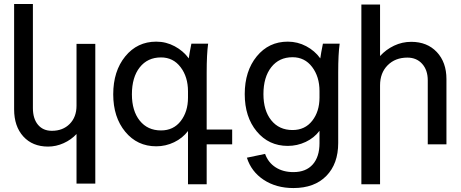

<svg xmlns="http://www.w3.org/2000/svg" viewBox="-20 -724 2312 963"><path d="M458 -503.9V196.8H363.8V-51.8Q336.9 -22.9 299.1 -5.9Q261.2 11.2 221.2 11.2Q143.1 11.2 96.9 -39.6Q50.8 -90.3 50.8 -175.8V-704.1H145V-182.1Q145 -128.9 170.4 -98.4Q195.8 -67.9 240.2 -67.9Q295.4 -67.9 329.6 -102.5Q363.8 -137.2 363.8 -193.8V-503.9Z M922.9 200.2V-66.9Q896 -31.2 853.5 -10.7Q811 9.8 763.7 9.8Q668.5 9.8 608.2 -63.2Q547.9 -136.2 547.9 -251Q547.9 -367.2 608.2 -441.2Q668.5 -515.1 763.7 -515.1Q813 -515.1 856.2 -491.9Q899.4 -468.8 926.8 -431.2Q929.7 -454.6 939.9 -504.9H1023.9Q1016.6 -452.1 1016.6 -359.9V-74.2H1144.5V0H1016.6V200.2ZM922.9 -233.9V-266.1Q922.9 -338.4 885.7 -387.2Q848.6 -436 787.6 -436Q720.2 -436 680.9 -386.2Q641.6 -336.4 641.6 -251Q641.6 -168 680.9 -118.9Q720.2 -69.8 787.6 -69.8Q850.1 -69.8 886.5 -116.9Q922.9 -164.1 922.9 -233.9Z M1582.5 -5.9V-67.9Q1555.7 -32.2 1513.2 -12.2Q1470.7 7.8 1423.3 7.8Q1328.1 7.8 1267.8 -64.7Q1207.5 -137.2 1207.5 -252Q1207.5 -367.7 1267.8 -441.4Q1328.1 -515.1 1423.3 -515.1Q1472.7 -515.1 1515.9 -492.2Q1559.1 -469.2 1586.4 -431.2Q1589.4 -454.6 1599.6 -504.9H1683.6Q1676.3 -453.6 1676.3 -360.8V-6.8Q1676.3 97.7 1616.7 158.4Q1557.1 219.2 1451.7 219.2Q1365.2 219.2 1302.7 178Q1240.2 136.7 1218.3 66.9L1309.6 47.9Q1325.2 91.3 1362.3 115.2Q1399.4 139.2 1451.7 139.2Q1514.6 139.2 1548.6 100.8Q1582.5 62.5 1582.5 -5.9ZM1301.3 -252Q1301.3 -169.4 1340.6 -120.6Q1379.9 -71.8 1447.3 -71.8Q1509.8 -71.8 1546.1 -118.4Q1582.5 -165 1582.5 -234.9V-267.1Q1582.5 -339.4 1545.4 -388.2Q1508.3 -437 1447.3 -437Q1379.9 -437 1340.6 -387Q1301.3 -336.9 1301.3 -252Z M1886.2 -701.2V-442.9Q1916 -475.6 1956.5 -494.9Q1997.1 -514.2 2042.5 -514.2Q2122.6 -514.2 2170.9 -462.9Q2219.2 -411.6 2219.2 -327.1V0H2125.5V-320.8Q2125.5 -372.6 2097.4 -403.8Q2069.3 -435.1 2023.4 -435.1Q1962.4 -435.1 1924.3 -396.7Q1886.2 -358.4 1886.2 -295.9V200.2H1792.5V-701.2Z"/></svg>

Font: LT Superior Med
Style: Regular
Weight: 500
Designer: Daniel Lyons
Foundry: LyonsType
Version: Version 1.000